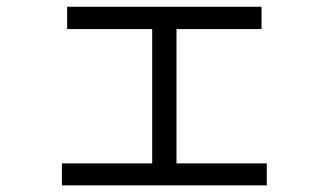

<svg xmlns="http://www.w3.org/2000/svg" viewBox="-20 -565 978 571"><path d="M164.1 -79.1H432.6V-478.5H179.7V-544.9H757.8V-478.5H504.9V-79.1H773.4V-13.7H164.1Z"/></svg>

Font: Pretendard JP
Style: Regular
Weight: 400
Designer: Base glyphs from Inter by Rasmus Andersson; Hangeul glyphs from Noto Sans CJK(Source Han Sans) by Jang Soo-young and Kan
Foundry: Kil Hyung-jin
Version: Version 1.309